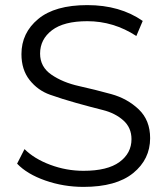

<svg xmlns="http://www.w3.org/2000/svg" viewBox="-20 -726 655 752"><path d="M307 6Q229 6 157.5 -19Q86 -44 47 -85L76 -142Q114 -104 177 -80.5Q240 -57 307 -57Q401 -57 448 -91.5Q495 -126 495 -181Q495 -226 463 -254.5Q431 -283 383 -295Q335 -307 279.5 -322.5Q224 -338 176 -355Q128 -372 96 -412.5Q64 -453 64 -514Q64 -597 129.5 -651.5Q195 -706 322 -706Q450 -706 539 -644L514 -585Q425 -643 322 -643Q230 -643 183.5 -607.5Q137 -572 137 -516Q137 -464 181.5 -433.5Q226 -403 289 -389Q352 -375 415.5 -357.5Q479 -340 523.5 -297.5Q568 -255 568 -185Q568 -102 501.5 -48Q435 6 307 6Z"/></svg>

Font: Belfius21
Style: Regular
Weight: 400
Designer: Montserrat's base design by Julieta Ulanovsky, modified by Coast SPRL for Belfius Bank NV.
Foundry: Montserrat's base design by Julieta Ulanovsky, modified by Coast SPRL for Belfius Bank NV.
Version: Version 2.000;FEAKit 1.0